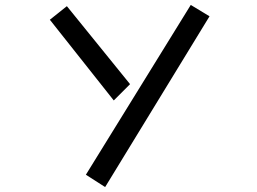

<svg xmlns="http://www.w3.org/2000/svg" viewBox="-20 -745 1040 778"><path d="M753 -725 829 -679 406 13 328 -37ZM251 -720 507 -404 441 -338 182 -665Z"/></svg>

Font: Stick
Style: Regular
Weight: 400
Designer: Fontworks Inc.
Foundry: Fontworks Inc.
Version: Version 1.100